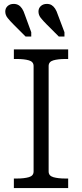

<svg xmlns="http://www.w3.org/2000/svg" viewBox="-20 -963 421 983"><path d="M276 -888 310 -798V-776H281L219 -838Q201 -856 189 -871Q177 -886 177 -904Q177 -921 189 -932Q201 -943 220 -943Q234 -943 244 -937Q254 -931 262 -919Q270 -907 276 -888ZM107 -888 140 -798V-776H111L49 -838Q31 -856 19 -871Q7 -886 7 -904Q7 -921 19 -932Q31 -943 50 -943Q64 -943 74.5 -937Q85 -931 93 -919Q101 -907 107 -888ZM152 -85V-625Q152 -647 128 -654Q104 -661 67 -661H51V-710H329V-661H314Q277 -661 253 -654Q229 -647 229 -625V-85Q229 -63 253 -56Q277 -49 314 -49H329V0H51V-49H67Q104 -49 128 -56Q152 -63 152 -85Z"/></svg>

Font: Roboto Serif Light
Style: Regular
Weight: 300
Designer: Greg Gazdowicz
Foundry: Commercial Type
Version: Version 1.008